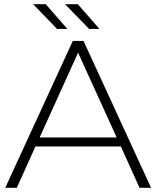

<svg xmlns="http://www.w3.org/2000/svg" viewBox="-20 -895 745 915"><path d="M5 0 327 -700H378L700 0H645L556 -197H149L60 0ZM169 -240H536L352 -644ZM252 -757 138 -875H198L301 -757ZM405 -757 290 -875H351L454 -757Z"/></svg>

Font: Montserrat Light
Style: Regular
Weight: 300
Designer: Julieta Ulanovsky
Foundry: Julieta Ulanovsky
Version: Version 9.000; ttfautohint (v1.8.4.7-5d5b)